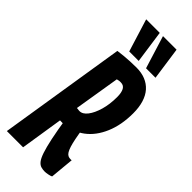

<svg xmlns="http://www.w3.org/2000/svg" viewBox="-316 -956 998 998"><g transform="rotate(45 183.5 -456.5)"><path d="M-16 0 95.6 -700.8Q116.4 -703.8 137 -705.7Q157.6 -707.6 179.7 -708.8Q201.8 -710 227.2 -710Q264.2 -710 293.2 -698.3Q322.2 -686.6 342.4 -663.9Q362.6 -641.2 373 -607.4Q383.4 -573.6 383.4 -529.8Q383.4 -443.6 355.3 -378Q327.2 -312.4 278.8 -276Q230.4 -239.6 169.2 -239.6L170.4 -234Q160.6 -234 155.2 -234.3Q149.8 -234.6 146.3 -234.6Q142.8 -234.6 140.2 -234.6L103.4 0ZM272.2 10Q257.6 10 244.6 6.2Q231.6 2.4 220.6 -11.3Q209.6 -25 199.5 -54.7Q189.4 -84.4 178.6 -135.1Q167.8 -185.8 155.6 -264.4L253.4 -293.2Q259.4 -252.2 265.1 -223.6Q270.8 -195 276.7 -176.7Q282.6 -158.4 289.1 -148.2Q295.6 -138 303.5 -134.2Q311.4 -130.4 320.6 -130.4Q322.6 -130.4 324.8 -130.4Q327 -130.4 329.6 -131L317.2 0.4Q310.6 4.2 295.8 7.1Q281 10 272.2 10ZM177.6 -340.2Q200.4 -340.2 220 -365.6Q239.6 -391 252.1 -434.1Q264.6 -477.2 264.6 -530.4Q264.6 -546.2 262.2 -559Q259.8 -571.8 255 -580.4Q250.2 -589 242.6 -593.4Q235 -597.8 224.2 -597.8Q221.6 -597.8 218.4 -597.8Q215.2 -597.8 212.1 -597.3Q209 -596.8 205.6 -596Q202.2 -595.2 198 -594.2L156.8 -342.2Q160 -342.2 163.5 -341.7Q167 -341.2 170.7 -340.7Q174.4 -340.2 177.6 -340.2ZM141.2 -742.3 85.3 -922.8H185.1L210.8 -742.3ZM264.8 -742.3 208.9 -922.8H308.7L334.4 -742.3Z"/></g></svg>

Font: Georama ExtraCondensed Thin
Style: Italic
Weight: 100
Width: 2
Italic angle: -9°
Designer: Jean-Baptiste Levee
Foundry: Production Type
Version: Version 1.001